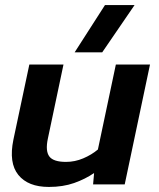

<svg xmlns="http://www.w3.org/2000/svg" viewBox="-20 -729 628 759"><path d="M275 -522 395 -709H512L384 -522ZM173 10Q91 10 52.5 -37.5Q14 -85 33 -177L96 -474H231L169 -180Q159 -132 175 -110.5Q191 -89 241 -89Q276 -89 309 -103Q342 -117 367 -138L438 -474H573L473 0H348L352 -45Q317 -21 273 -5.5Q229 10 173 10Z"/></svg>

Font: Kanit Medium
Style: Italic
Weight: 500
Italic angle: -12°
Designer: Katatrad Team
Foundry: CadsonDemak
Version: Version 2.000; ttfautohint (v1.8.3)